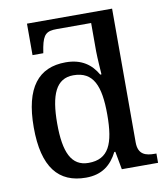

<svg xmlns="http://www.w3.org/2000/svg" viewBox="-85 -831 795 913"><g transform="rotate(-10 312.0 -375.0)"><path d="M257 10C335 10 380 -28 410 -87H415L431 0H606V-45H598C556 -45 518 -54 518 -114V-760H107V-608H159L164 -637C176 -697 193 -710 242 -710H408V-574C408 -545 414 -461 414 -461H408C379 -512 333 -547 256 -547C125 -547 53 -461 53 -268C53 -75 125 10 257 10ZM281 -57C198 -57 166 -128 166 -267C166 -406 198 -480 281 -480C378 -480 408 -407 408 -268C408 -127 378 -57 281 -57Z"/></g></svg>

Font: Noto Serif Thai Medium
Style: Regular
Weight: 500
Designer: Monotype Design Team
Foundry: Monotype Imaging Inc.
Version: Version 1.901;PS 001.901;hotconv 1.0.88;makeotf.lib2.5.64775